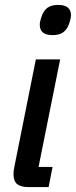

<svg xmlns="http://www.w3.org/2000/svg" viewBox="-20 -762 309 782"><path d="M194 -619Q142 -619 142 -661Q142 -673 148 -691Q156 -717 172 -729.5Q188 -742 217 -742Q269 -742 269 -700Q269 -688 263 -670Q255 -644 239 -631.5Q223 -619 194 -619ZM97 0Q65 0 50 -12Q35 -24 35 -52Q35 -68 39 -85L126 -520H225L137 -82H194L178 0Z"/></svg>

Font: IBM Plex Sans Cond Medm
Style: Italic
Weight: 500
Width: 3
Italic angle: -11°
Designer: Mike Abbink, Paul van der Laan, Pieter van Rosmalen
Foundry: Bold Monday
Version: Version 1.3